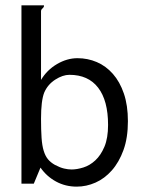

<svg xmlns="http://www.w3.org/2000/svg" viewBox="-20 -685 540 716"><path d="M60 -665H144V-663Q144 -658 138.5 -653.5Q133 -649 133 -643V-387Q155 -424 192.5 -446Q230 -468 269 -468Q307 -468 341 -453.5Q375 -439 401 -409.5Q427 -380 442 -336Q457 -292 457 -233Q457 -171 440.5 -125.5Q424 -80 397 -49.5Q370 -19 336 -4Q302 11 266 11Q224 11 189 -8Q154 -27 131 -60L106 0H60ZM185 -70Q204 -60 219 -56.5Q234 -53 247 -53Q267 -53 291 -60.5Q315 -68 335.5 -87Q356 -106 369.5 -138Q383 -170 383 -219Q383 -310 346 -358Q309 -406 239 -406Q214 -406 186 -388Q158 -370 145 -340Q133 -310 133 -242Q133 -200 135 -171Q137 -142 143 -122.5Q149 -103 159 -91Q169 -79 185 -70Z"/></svg>

Font: Inconsolata
Style: Regular
Weight: 400
Designer: Raph Levien, Kirill Tkachev
Foundry: Cyreal
Version: Version 1.013